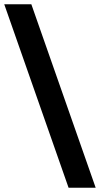

<svg xmlns="http://www.w3.org/2000/svg" viewBox="-59 -795 472 907"><path d="M265 92 -39 -775H89L393 92Z"/></svg>

Font: Montserrat Ace
Style: Bold
Weight: 700
Designer: Julieta Ulanovsky
Foundry: Julieta Ulanovsky
Version: Version 1